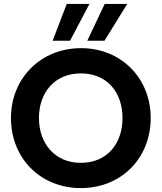

<svg xmlns="http://www.w3.org/2000/svg" viewBox="-20 -954 826 981"><path d="M393 -122C259 -122 179 -222 179 -351C179 -481 259 -579 393 -579C528 -579 606 -481 606 -351C606 -221 528 -122 393 -122ZM393 7C599 7 750 -145 750 -351C750 -555 599 -708 394 -708C190 -708 36 -556 36 -351C36 -145 187 7 393 7ZM338 -746 437 -934H321L249 -746ZM514 -746 630 -934H515L426 -746Z"/></svg>

Font: Matrixport Bold
Style: Regular
Weight: 600
Designer: Ninad Kale (Devanagari), Jonny Pinhorn (Latin)
Foundry: Indian Type Foundry
Version: Version 2.000;PS 1.0;hotconv 1.0.79;makeotf.lib2.5.61930; tt